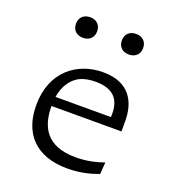

<svg xmlns="http://www.w3.org/2000/svg" viewBox="-139 -870 899 991"><g transform="rotate(20 310.0 -375.0)"><path d="M225 -432C245 -447 279.5 -459 327.5 -459C421 -459 464 -415.5 464 -333C464 -326.5 464 -320 463.5 -314.5H159C170 -382 202.5 -416 225 -432ZM80 -241C80 -84 170 12 342 12C416.5 12 476 -6 511.5 -19.5L516.5 -84.5C477.5 -70.5 425 -57 363.5 -57C199 -57 156 -152 155.5 -263.5H540V-320.5C540 -426 492 -518.5 348 -518.5C205 -518.5 80 -425.5 80 -241ZM129 -706C129 -670.5 153 -649.5 187.5 -649.5C221.5 -649.5 245.5 -670.5 245.5 -706C245.5 -741.5 221.5 -762.5 187.5 -762.5C153 -762.5 129 -741.5 129 -706ZM381 -706C381 -670.5 405 -649.5 439.5 -649.5C474 -649.5 498 -670.5 498 -706C498 -741.5 474 -762.5 439.5 -762.5C405 -762.5 381 -741.5 381 -706Z"/></g></svg>

Font: Monaspace Argon Light
Style: Regular
Weight: 300
Designer: Riley Cran & the Lettermatic Team
Foundry: Lettermatic
Version: Version 1.000 (Monaspace Argon)